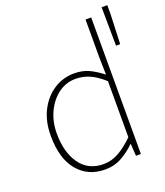

<svg xmlns="http://www.w3.org/2000/svg" viewBox="-140 -847 820 954"><g transform="rotate(-20 270.0 -370.0)"><path d="M252 12Q162 12 108 -52.5Q54 -117 54 -238Q54 -315 83.5 -371.5Q113 -428 161.5 -459Q210 -490 268 -490Q312 -490 345.5 -474.5Q379 -459 416 -430L414 -520V-722H444V0H418L414 -64H412Q382 -34 342 -11Q302 12 252 12ZM254 -16Q296 -16 335 -38Q374 -60 414 -100V-396Q374 -432 339 -447Q304 -462 266 -462Q215 -462 174.5 -432Q134 -402 110 -351Q86 -300 86 -238Q86 -139 129.5 -77.5Q173 -16 254 -16ZM512 -548 510 -752H540V-704L534 -548Z"/></g></svg>

Font: Source Sans 3 VF
Style: Regular
Weight: 200
Designer: Paul D. Hunt
Foundry: Adobe
Version: Version 3.046;hotconv 1.0.118;makeotfexe 2.5.65603